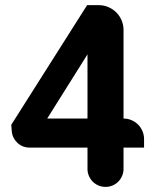

<svg xmlns="http://www.w3.org/2000/svg" viewBox="-20 -732 614 749"><path d="M461.9 -269.5Q478.5 -269.5 493.2 -263.2Q507.8 -256.8 518.6 -246.1Q529.3 -235.4 535.6 -220.7Q542 -206.1 542 -189.5V-156.2H461.9V-73.2Q461.9 -58.6 456.3 -45.7Q450.7 -32.7 441.2 -23.2Q431.6 -13.7 418.9 -8.3Q406.2 -2.9 391.6 -2.9Q377 -2.9 364.3 -8.3Q351.6 -13.7 342 -23.2Q332.5 -32.7 326.9 -45.7Q321.3 -58.6 321.3 -73.2V-156.2H95.2Q81.5 -156.2 69.3 -161.1Q57.1 -166 47.9 -174.8Q38.6 -183.6 32.7 -195.3Q26.9 -207 25.9 -220.7L23.9 -245.1L319.8 -711.9H365.2Q385.3 -711.9 402.8 -704.3Q420.4 -696.8 433.6 -683.6Q446.8 -670.4 454.3 -652.8Q461.9 -635.3 461.9 -615.2ZM164.1 -269.5H321.3V-520Z"/></svg>

Font: Millunium
Style: Bold
Weight: 700
Designer: kolcsarzsolt
Foundry: Kolcsar Szilard Zsolt
Version: Version 2.000980; 2016